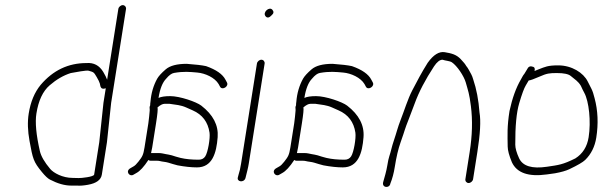

<svg xmlns="http://www.w3.org/2000/svg" viewBox="-20 -708 2368 749"><path d="M347.3 -27 367.2 -153 383.6 -307 392.7 -364C391.9 -363.3 391.2 -363 390.5 -363C380.9 -360 374.6 -362.6 371.8 -371L369.5 -382C367.8 -388 363.8 -396.3 357.5 -407C346 -426.3 346.4 -426.3 326 -432.1C317.3 -434.6 276.6 -426.6 256 -423C227.6 -414 200.1 -398.1 173.7 -375.2C147.2 -352.4 130 -315.7 122 -265C116.5 -230.8 121.1 -182 135.5 -118.8C140.1 -98.7 153.5 -75.4 175.8 -49C189 -33.2 224.4 -14 263.2 -14C271.2 -14 279 -13.8 286.7 -13.4C295.8 -12.9 345.8 -17.9 347.3 -27ZM471.6 -673 413.6 -307 397.2 -153 377.3 -27C374 -6.4 356.2 6.8 323.8 12.7C306.5 15.9 292.1 17 280.5 16H257.5C232.3 16 204.7 8.2 174.7 -7.5C166.4 -11.8 156 -21.6 143.5 -36.9C110.3 -77.3 108.1 -87.8 95.2 -158C88 -197.3 86.9 -233 92 -265C99.2 -310.7 114.8 -348 138.7 -377C186.9 -433.7 246.4 -462 317.2 -462C345.7 -464.3 367.5 -452.8 382.7 -427.5C390.1 -415.2 395.1 -405 397.9 -397L441.6 -673C442.8 -680.9 451 -688 459 -688C466.9 -688 472.8 -680.9 471.6 -673Z M748.4 -55C726.4 -55 701.2 -57.7 672.7 -63L654.5 -68C641.5 -71.7 632.7 -75.5 618.4 -77C606.9 -78.2 602.9 -81 591.6 -81H566.6C563.9 -81 561.4 -82 559 -84C541.4 -57.2 525.7 -40.2 512 -33L499.8 -26C484.6 -17.6 467.9 -40.5 489 -52L501.1 -59C506.2 -61.7 512.5 -67.8 520 -77.5C535.2 -97 539 -102.8 543.8 -133L558.7 -227C561 -241.9 562.9 -264 564 -276.5C564.9 -286.1 561.3 -288 565.8 -297C565.8 -301.7 566.2 -306.3 567 -311C569.7 -344.5 578.5 -374.5 593.2 -401C598.8 -411 609.9 -423.2 626.5 -437.5C643.1 -451.8 670.4 -459 708.4 -459C743 -456.5 768.2 -453.5 784 -450C823.5 -436.1 848.7 -418.4 859.6 -397L865 -387C874.5 -371 846.5 -354 838.3 -370L832.9 -380C817.9 -405.4 780.6 -422.3 749.5 -425C720.1 -427.6 696.9 -430.1 659 -423.5C649.5 -421.9 639.3 -414.4 628.2 -401C614 -386.6 604 -361.6 598.4 -326C608.4 -330.7 623.6 -333 644 -333C681.7 -333 745.9 -310.8 765.3 -295.9C811.3 -260.4 832.6 -219.5 829.1 -173C824.4 -109.9 807.7 -55 748.4 -55ZM588.7 -227 573.8 -133C572.5 -125 571 -117.7 569.3 -111H595.1C603.2 -111 609.4 -110.5 613.6 -109.5C633.8 -104.7 640.2 -106.1 666.1 -97L684.3 -92C705.5 -87.1 728.3 -85 755.2 -85C766.5 -85 775 -89.3 780.7 -98C791.2 -113.8 800.5 -169.3 797.4 -190.5C791.3 -232 769.4 -261 731.7 -277.5C724.8 -280.5 716.2 -284.3 705.8 -289C685.4 -298.1 665.5 -299.5 641.7 -303H621.7C614.4 -303 605.3 -298.3 594.5 -289C596.3 -283.7 594.4 -263 588.7 -227Z M1012.3 -460 950.5 -70C949.1 -61.3 947.3 -52.4 945 -43.2L937.5 -13C931.3 6.1 902 1.7 908.1 -17L910.7 -27C914.3 -37 917.5 -51.3 920.5 -70L982.3 -460C983.5 -467.9 991.7 -475 999.6 -475C1007.6 -475 1013.5 -467.9 1012.3 -460ZM1042.7 -669.7C1048.8 -662.6 1047.9 -655.7 1040.2 -649C1030.5 -638.3 1022.4 -636.8 1016 -644.5C1003.2 -659.7 1030.6 -684.2 1042.7 -669.7Z M1317.4 -55C1295.4 -55 1270.2 -57.7 1241.7 -63L1223.5 -68C1210.5 -71.7 1201.7 -75.5 1187.4 -77C1175.9 -78.2 1171.9 -81 1160.6 -81H1135.6C1132.9 -81 1130.4 -82 1128 -84C1110.4 -57.2 1094.7 -40.2 1081 -33L1068.8 -26C1053.6 -17.6 1036.9 -40.5 1058 -52L1070.1 -59C1075.2 -61.7 1081.5 -67.8 1089 -77.5C1104.2 -97 1108 -102.8 1112.8 -133L1127.7 -227C1130 -241.9 1131.9 -264 1133 -276.5C1133.9 -286.1 1130.3 -288 1134.8 -297C1134.8 -301.7 1135.2 -306.3 1136 -311C1138.7 -344.5 1147.5 -374.5 1162.2 -401C1167.8 -411 1178.9 -423.2 1195.5 -437.5C1212.1 -451.8 1239.4 -459 1277.4 -459C1312 -456.5 1337.2 -453.5 1353 -450C1392.5 -436.1 1417.7 -418.4 1428.6 -397L1434 -387C1443.5 -371 1415.5 -354 1407.3 -370L1401.9 -380C1386.9 -405.4 1349.6 -422.3 1318.5 -425C1289.1 -427.6 1265.9 -430.1 1228 -423.5C1218.5 -421.9 1208.3 -414.4 1197.2 -401C1183 -386.6 1173 -361.6 1167.4 -326C1177.4 -330.7 1192.6 -333 1213 -333C1250.7 -333 1314.9 -310.8 1334.3 -295.9C1380.3 -260.4 1401.6 -219.5 1398.1 -173C1393.4 -109.9 1376.7 -55 1317.4 -55ZM1157.7 -227 1142.8 -133C1141.5 -125 1140 -117.7 1138.3 -111H1164.1C1172.2 -111 1178.4 -110.5 1182.6 -109.5C1202.8 -104.7 1209.2 -106.1 1235.1 -97L1253.3 -92C1274.5 -87.1 1297.3 -85 1324.2 -85C1335.5 -85 1344 -89.3 1349.7 -98C1360.2 -113.8 1369.5 -169.3 1366.4 -190.5C1360.3 -232 1338.4 -261 1300.7 -277.5C1293.8 -280.5 1285.2 -284.3 1274.8 -289C1254.4 -298.1 1234.5 -299.5 1210.7 -303H1190.7C1183.4 -303 1174.3 -298.3 1163.5 -289C1165.3 -283.7 1163.4 -263 1157.7 -227Z M1808.1 6C1800.2 6 1794.2 -1.1 1795.5 -9L1812.2 -115C1822.4 -179.2 1824 -238.9 1817 -294.1C1810.7 -343.9 1806.3 -352.8 1797.1 -385.9C1789.9 -411.5 1762.8 -451.7 1742.7 -465C1734.4 -470.5 1717.8 -470.9 1706.3 -475C1695.6 -475 1684.6 -466.3 1673.1 -449C1639.2 -397.4 1614.1 -349.3 1597.9 -304.7C1591.6 -287.2 1584.1 -267.7 1575.7 -246.2C1556 -196.5 1561.9 -206.7 1542.8 -153C1533.7 -127.6 1526.2 -95.6 1520.1 -57C1516.2 -32.3 1510.4 -10.7 1502.8 8C1499.5 28.3 1468.3 24.8 1474.9 2C1480 -15.8 1487.5 -40.7 1491.2 -64.2C1493.5 -78.9 1496 -90.1 1498.5 -97.7C1505.8 -119.4 1508 -135.4 1516.6 -160.2C1526.5 -189 1531.7 -212 1542.4 -239C1557.2 -276.4 1570.4 -321.1 1588.3 -355.5C1606.6 -390.5 1624.1 -424.4 1648.4 -463C1670.7 -494.3 1692.9 -508 1714.9 -504.4C1741.1 -500 1759.7 -495.7 1777.2 -477.4C1788.3 -465.8 1795.4 -457 1798.5 -451C1802.4 -446.3 1805.8 -441.3 1808.6 -436C1815.5 -422.9 1821.5 -415.1 1826.1 -398C1838.7 -361.1 1846.9 -318.1 1850.6 -269C1856.2 -237 1853.4 -185.7 1842.2 -115L1825.5 -9C1824.2 -1.1 1816 6 1808.1 6Z M2042.4 -394C2041.4 -392 2037.6 -385.6 2031.1 -374.8C2024.5 -364 2015.9 -340.8 2005.4 -305.1C1994.8 -269.5 1989.7 -215.6 1990.1 -143.5C1990.2 -129.8 1995.2 -112 2005.3 -90C2019.7 -59.8 2055.8 -48.9 2113.6 -57.5C2159.6 -64.3 2174.8 -65.5 2224.3 -90C2253.1 -108.2 2270.5 -135.8 2276.3 -172.7C2286.1 -234.3 2277.5 -312.9 2259.3 -346C2254.9 -354 2250.5 -363 2246.1 -373C2235.3 -391.2 2223.8 -397.1 2206.7 -411.5C2197.6 -419.2 2179.7 -423 2153 -423C2123.4 -423 2114.3 -422.2 2083.2 -408.5C2062.8 -399.5 2049.2 -394.7 2042.4 -394ZM2065.3 -431C2069.6 -433 2075.3 -435.3 2082.4 -438C2106.9 -447.2 2116.4 -453 2157.7 -453C2210.2 -453 2256 -424.3 2272.8 -390L2287.3 -361.5C2291.8 -352.5 2295.9 -340.3 2299.5 -325C2312.5 -276.8 2314.7 -225.4 2306.1 -171C2300.5 -135.8 2286.1 -106.8 2262.8 -84C2254 -75.4 2233.3 -63.3 2200.7 -47.8C2187.8 -41.7 2169.2 -36.4 2145.1 -32L2112.9 -27.5C2041.6 -17.6 1996.3 -33.4 1976.9 -75C1966.1 -101.1 1960.6 -121.6 1960.5 -136.5C1959.9 -180.6 1957.8 -213.5 1967.6 -275C1978.4 -325 1993.2 -366 2012 -398C2016.9 -406.2 2019.9 -413.8 2025.5 -420L2037.7 -440C2042.1 -449 2049.8 -451.4 2060.8 -447C2065.8 -445 2067.3 -439.7 2065.3 -431Z"/></svg>

Font: MewTooHand
Style: ReversedIta
Weight: 400
Designer: Mew Too, Robert Jablonski
Version: Version 0.77